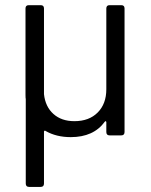

<svg xmlns="http://www.w3.org/2000/svg" viewBox="-20 -526 586 746"><path d="M393.1 -179.2V-493.2Q393.1 -505.9 405.8 -505.9H451.2Q463.9 -505.9 463.9 -493.2V-13.2Q463.9 0 451.2 0H405.8Q393.1 0 393.1 -13.2V-50.8Q393.1 -53.7 391.4 -54.9Q389.6 -56.2 387.2 -53.2Q343.8 6.8 254.9 6.8Q198.7 6.8 157.2 -17.1Q155.3 -19 153.1 -18.1Q150.9 -17.1 150.9 -14.2V187Q150.9 200.2 138.2 200.2H92.8Q80.1 200.2 80.1 187V-134.8V-141.1Q79.1 -144 79.1 -158.2V-493.2Q79.1 -505.9 91.8 -505.9H138.2Q150.9 -505.9 150.9 -493.2V-160.2Q156.2 -111.3 187.5 -83.3Q218.8 -55.2 269 -55.2Q326.2 -55.2 359.6 -88.9Q393.1 -122.6 393.1 -179.2Z"/></svg>

Font: Barlow
Style: Regular
Weight: 400
Designer: Jeremy Tribby
Foundry: Jeremy Tribby
Version: Version 1.101